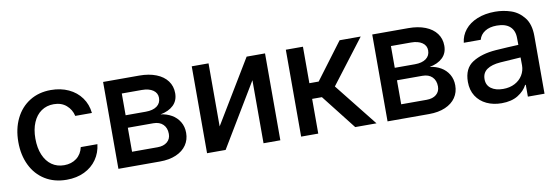

<svg xmlns="http://www.w3.org/2000/svg" viewBox="-46 -840 3360 1154"><g transform="rotate(-10 1634.0 -262.5)"><path d="M40 -262.7Q40 -343.3 70.6 -405.5Q101.1 -467.8 156.7 -502.4Q212.4 -537.1 286.1 -537.1Q346.2 -537.1 394 -514.9Q441.9 -492.7 471.2 -452.1Q500.5 -411.6 505.9 -358.4H404.3Q395.5 -397.9 365.2 -424.1Q335 -450.2 288.1 -450.2Q245.1 -450.2 212.6 -427.7Q180.2 -405.3 162.4 -363.5Q144.5 -321.8 144.5 -265.6Q144.5 -208 162.4 -165.8Q180.2 -123.5 212.4 -100.8Q244.6 -78.1 288.1 -78.1Q332.5 -78.1 363.8 -101.8Q395 -125.5 404.3 -168H505.9Q500 -116.2 471.9 -75.7Q443.8 -35.2 396.5 -12.2Q349.1 10.7 288.1 10.7Q212.4 10.7 156.2 -24.2Q100.1 -59.1 70.1 -121.1Q40 -183.1 40 -262.7Z M604.5 -530.3H825.2Q884.3 -530.3 928.2 -512.9Q972.2 -495.6 995.8 -463.6Q1019.5 -431.6 1019.5 -388.7Q1019.5 -343.8 990.7 -315.9Q961.9 -288.1 911.1 -278.3Q947.8 -273.9 977.8 -256.6Q1007.8 -239.3 1025.4 -210Q1043 -180.7 1043 -142.6Q1043 -100.6 1021 -68.4Q999 -36.1 957.3 -18.1Q915.5 0 858.4 0H604.5ZM939.5 -154.3Q939.5 -190.9 918 -212.2Q896.5 -233.4 858.4 -233.4H703.1V-86.9H858.4Q896 -86.9 917.7 -105.2Q939.5 -123.5 939.5 -154.3ZM918.9 -377.9Q918.9 -407.7 893.8 -425Q868.7 -442.4 825.2 -442.4H703.1V-309.6H826.2Q869.6 -309.6 894.3 -327.6Q918.9 -345.7 918.9 -377.9Z M1480.5 -530.3H1592.8V0H1490.2V-384.8L1258.8 0H1145.5V-530.3H1248V-145.5Z M1719.7 -530.3H1824.2V-307.6H1880.9L2047.9 -530.3H2176.8L1971.7 -261.7L2179.7 0H2049.8L1883.8 -211.9H1824.2V0H1719.7Z M2247.1 -530.3H2467.8Q2526.9 -530.3 2570.8 -512.9Q2614.7 -495.6 2638.4 -463.6Q2662.1 -431.6 2662.1 -388.7Q2662.1 -343.8 2633.3 -315.9Q2604.5 -288.1 2553.7 -278.3Q2590.3 -273.9 2620.4 -256.6Q2650.4 -239.3 2668 -210Q2685.5 -180.7 2685.5 -142.6Q2685.5 -100.6 2663.6 -68.4Q2641.6 -36.1 2599.9 -18.1Q2558.1 0 2501 0H2247.1ZM2582 -154.3Q2582 -190.9 2560.5 -212.2Q2539.1 -233.4 2501 -233.4H2345.7V-86.9H2501Q2538.6 -86.9 2560.3 -105.2Q2582 -123.5 2582 -154.3ZM2561.5 -377.9Q2561.5 -407.7 2536.4 -425Q2511.2 -442.4 2467.8 -442.4H2345.7V-309.6H2468.8Q2512.2 -309.6 2536.9 -327.6Q2561.5 -345.7 2561.5 -377.9Z M2961.9 -308.6Q2995.1 -311 3034.4 -313.2Q3073.7 -315.4 3101.1 -316.4L3100.6 -358.4Q3100.6 -403.8 3073.2 -428.5Q3045.9 -453.1 2993.2 -453.1Q2948.7 -453.1 2920.4 -434.8Q2892.1 -416.5 2883.8 -385.7H2780.3Q2785.2 -429.7 2813 -464.1Q2840.8 -498.5 2888.4 -517.8Q2936 -537.1 2997.1 -537.1Q3047.4 -537.1 3094 -521.5Q3140.6 -505.9 3172.9 -464.8Q3205.1 -423.8 3205.1 -352.5V0H3103.5V-72.3H3099.6Q3081.5 -37.1 3042.2 -12.7Q3002.9 11.7 2942.4 11.7Q2891.6 11.7 2851.1 -7.3Q2810.5 -26.4 2787.1 -62.7Q2763.7 -99.1 2763.7 -149.4Q2763.7 -231.9 2819.3 -267.1Q2875 -302.2 2961.9 -308.6ZM2965.8 -71.3Q3006.8 -71.3 3037.6 -87.6Q3068.4 -104 3085 -131.6Q3101.6 -159.2 3101.6 -191.4L3101.1 -239.7L2976.6 -231.4Q2923.3 -227.5 2894.3 -207.3Q2865.2 -187 2865.2 -148.4Q2865.2 -111.3 2892.8 -91.3Q2920.4 -71.3 2965.8 -71.3Z"/></g></svg>

Font: WEMIX Pretendard Medium
Style: Regular
Weight: 500
Designer: Base glyphs from Inter by Rasmus Andersson; Hangeul glyphs from Noto Sans CJK(Source Han Sans) by Jang Soo-young and Kan
Foundry: Kil Hyung-jin
Version: Version 1.000